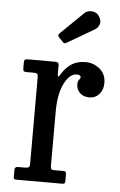

<svg xmlns="http://www.w3.org/2000/svg" viewBox="-54 -788 515 826"><g transform="rotate(5 204.0 -375.0)"><path d="M101.5 -446Q101.5 -458 98.2 -461.5Q95 -465 83.5 -465H51.5Q40.5 -465 38.5 -469Q36.5 -473 36.5 -484V-502.5Q36.5 -513 39.2 -516.5Q42 -520 52.5 -520H168.5Q177 -520 181.8 -517.8Q186.5 -515.5 186.5 -506V-471Q186.5 -458.5 189 -457.8Q191.5 -457 199 -469Q216 -497.5 240.8 -513.8Q265.5 -530 301.5 -530Q336 -530 362.8 -507.8Q389.5 -485.5 389.5 -447.5Q389.5 -418 372.8 -399Q356 -380 330 -380Q304.5 -380 289.2 -394.8Q274 -409.5 274 -431Q274 -446 279.8 -451.8Q285.5 -457.5 285.5 -463Q285.5 -473.5 268 -473.5Q237.5 -473.5 214.5 -428.2Q191.5 -383 191.5 -305.5V-75.5Q191.5 -64 193.5 -59.5Q195.5 -55 207.5 -55H246Q255 -55 257 -51.2Q259 -47.5 259 -38V-15.5Q259 -6.5 256.8 -3.2Q254.5 0 246 0H50.5Q43.5 0 40 -1.5Q36.5 -3 36.5 -9.5V-41Q36.5 -55 50.5 -55H81Q92 -55 96.8 -58.2Q101.5 -61.5 101.5 -72.5ZM195 -608.5 178 -626.5Q170 -635 178 -642.5L276 -738Q290 -752 311 -749.8Q332 -747.5 342 -730Q353 -711.5 347.2 -696.2Q341.5 -681 328.5 -673.5L214.5 -607Q208 -603 204.2 -602.8Q200.5 -602.5 195 -608.5Z"/></g></svg>

Font: Besley* Narrow
Style: Regular
Weight: 400
Width: 4
Designer: Owen Earl
Foundry: indestructible type*
Version: Version 3.000; ttfautohint (v1.8.3)